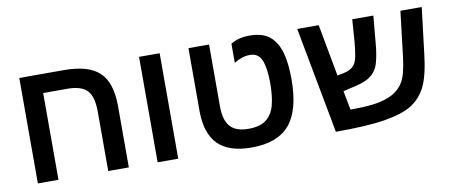

<svg xmlns="http://www.w3.org/2000/svg" viewBox="-59 -843 2548 1083"><g transform="rotate(-10 1215.0 -302.0)"><path d="M488 -341Q488 -425 455 -461Q422 -497 340 -497H203V0H85V-604H340Q482 -604 544 -544.5Q606 -485 606 -351V0H488Z M771 0V-604H889V0Z M1309 10Q1178 10 1116 -53Q1054 -116 1054 -246V-604H1172V-249Q1172 -171 1204.5 -134Q1237 -97 1310 -97Q1376 -97 1411.5 -125Q1447 -153 1460.5 -204.5Q1474 -256 1474 -329Q1474 -413 1456 -459.5Q1438 -506 1388 -506Q1343 -506 1297 -477V-586Q1339 -614 1406 -614Q1499 -614 1541 -559Q1596 -496 1596 -330Q1596 -154 1527 -72Q1457 10 1309 10Z M1791 5 1677 -604H1800L1855 -306L1891 -313Q1930 -321 1949 -342Q1966 -360 1972.5 -396Q1979 -432 1983 -478L1992 -604H2113L2098 -439Q2093 -383 2080.5 -338Q2068 -293 2034 -267Q2008 -245 1946 -230L1873 -213L1894 -104H1906Q1968 -104 2020.5 -110Q2073 -116 2109 -131Q2168 -152 2199 -202Q2213 -225 2222 -260Q2231 -295 2237 -343L2268 -604H2390L2359 -346Q2345 -221 2314 -157Q2283 -95 2226 -60Q2170 -27 2070 -11Q2021 -3 1951 1Q1881 5 1791 5Z"/></g></svg>

Font: Noto Sans Hebrew Droid SemiBold
Style: Regular
Weight: 600
Designer: Monotype Design Team
Foundry: Monotype Imaging Inc.
Version: Version 1.100; ttfautohint (v1.8.4.7-5d5b)